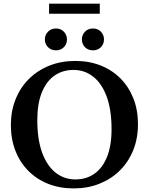

<svg xmlns="http://www.w3.org/2000/svg" viewBox="-20 -1036 828 1068"><path d="M399 -697Q476 -697 539.8 -671.8Q603.5 -646.5 650 -599.8Q696.5 -553 722 -488.5Q747.5 -424 747.5 -345.5Q747.5 -266.5 721.2 -201Q695 -135.5 646.8 -87.8Q598.5 -40 533.2 -14Q468 12 389.5 12Q312.5 12 248.5 -13.2Q184.5 -38.5 138 -85.2Q91.5 -132 66 -196.8Q40.5 -261.5 40.5 -340Q40.5 -418.5 66.8 -484Q93 -549.5 141.2 -597.2Q189.5 -645 255 -671Q320.5 -697 399 -697ZM399.5 -38Q460 -38 505 -69.5Q550 -101 575.2 -163Q600.5 -225 600.5 -317Q600.5 -424.5 573.8 -497.8Q547 -571 499.2 -609Q451.5 -647 389 -647Q328.5 -647 283.2 -615.5Q238 -584 212.8 -522Q187.5 -460 187.5 -368Q187.5 -261 214.2 -187.5Q241 -114 288.8 -76Q336.5 -38 399.5 -38ZM291.5 -756Q264 -756 246.8 -773.8Q229.5 -791.5 229.5 -816.5Q229.5 -841.5 246.8 -859.5Q264 -877.5 291.5 -877.5Q318.5 -877.5 335.5 -859.5Q352.5 -841.5 352.5 -816.5Q352.5 -791.5 335.5 -773.8Q318.5 -756 291.5 -756ZM497 -756Q469.5 -756 452.5 -773.8Q435.5 -791.5 435.5 -816.5Q435.5 -841.5 452.5 -859.5Q469.5 -877.5 497 -877.5Q524.5 -877.5 541.5 -859.5Q558.5 -841.5 558.5 -816.5Q558.5 -791.5 541.5 -773.8Q524.5 -756 497 -756ZM253 -959.5V-1015.5H535V-959.5Z"/></svg>

Font: Newsreader 36pt SemiBold
Style: Regular
Weight: 600
Designer: Hugues Gentile
Foundry: Production Type
Version: Version 1.003